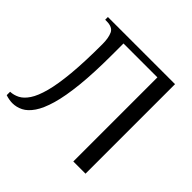

<svg xmlns="http://www.w3.org/2000/svg" viewBox="-174 -826 1001 1001"><g transform="rotate(45 327.0 -325.0)"><path d="M44 10Q33 10 19 7.5Q5 5 -6 1V-24Q20 -25 44.5 -37.5Q69 -50 90 -81.5Q111 -113 126.5 -170.5Q142 -228 150.5 -318.5Q159 -409 159 -540Q159 -585 146.5 -612.5Q134 -640 89 -640H79V-660H574V0H484V-620H234V-540Q234 -404 224 -308Q214 -212 196 -150Q178 -88 154 -53Q130 -18 102 -4Q74 10 44 10Z"/></g></svg>

Font: El Messiri
Style: Regular
Weight: 400
Designer: Mohamed Gaber
Foundry: Kief Type Foundry
Version: Version 2.020